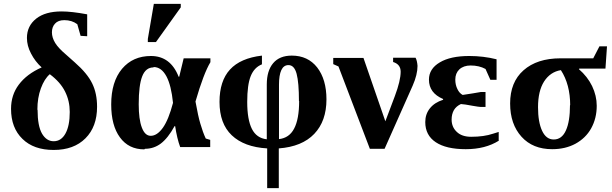

<svg xmlns="http://www.w3.org/2000/svg" viewBox="-20 -758 3157 991"><path d="M430 -571 396 -573 379 -633Q351 -654 312 -654Q280 -654 264 -636Q248 -619 248 -591Q248 -564 265 -536Q281 -510 321 -476L366 -436Q431 -379 456 -327Q481 -276 481 -207Q481 -104 421 -44Q361 16 257 16Q154 16 96 -41Q37 -98 37 -196Q37 -268 77 -321Q118 -376 195 -410Q161 -441 140 -482Q119 -522 119 -562Q119 -624 167 -662Q214 -699 298 -699Q350 -699 430 -684ZM173 -193 174 -190Q174 -108 197 -68Q220 -29 257 -29Q296 -29 318 -69Q340 -109 340 -180Q340 -237 316 -285Q292 -334 237 -375Q209 -351 191 -302Q173 -253 173 -193Z M728 10 725 13Q644 13 599 -49Q554 -110 554 -219Q554 -336 610 -403Q666 -469 759 -469Q860 -469 902 -362H905L928 -457H1066V-437Q1031 -379 989 -234Q1003 -156 1014 -120Q1027 -75 1042 -43L1065 -36V1H910Q894 -42 884 -107H881Q847 -45 810 -17Q774 10 728 10ZM773 -412 772 -410Q732 -410 714 -364Q696 -318 696 -220Q696 -142 712 -100Q728 -57 758 -57Q791 -57 821 -99Q850 -140 873 -227Q864 -317 839 -364Q813 -412 773 -412ZM743 -541V-557L774 -738H913V-720L785 -541Z M1419 213H1359V8Q1240 1 1176 -60Q1113 -120 1113 -232Q1113 -340 1167 -399Q1221 -458 1332 -471V-426Q1292 -410 1274 -365Q1256 -320 1256 -232Q1256 -141 1280 -93Q1304 -45 1357 -39V-322Q1357 -393 1390 -432Q1423 -471 1486 -471Q1569 -471 1617 -410Q1665 -348 1665 -245Q1665 -133 1602 -67Q1539 -1 1419 8ZM1524 -237 1523 -236Q1523 -332 1511 -377Q1499 -422 1469 -422Q1444 -422 1432 -396Q1420 -370 1420 -321V-40Q1473 -46 1498 -94Q1524 -143 1524 -237Z M1889 10 1727 -415 1700 -427V-459H1856L1969 -132L2018 -262Q2048 -342 2048 -388Q2048 -426 2009 -438V-460H2125Q2133 -445 2135 -418Q2135 -373 2110 -316L1965 10Z M2554 -34 2555 -32Q2485 12 2384 12Q2283 12 2229 -24Q2175 -60 2175 -128Q2175 -169 2199 -199Q2223 -229 2267 -243V-247Q2194 -278 2194 -347Q2194 -403 2250 -436Q2305 -469 2402 -469Q2475 -469 2543 -452V-346H2511L2486 -402Q2453 -420 2409 -420Q2373 -420 2351 -400Q2330 -380 2330 -347Q2330 -320 2341 -298Q2351 -277 2368 -268L2420 -276Q2460 -283 2461 -283H2486V-206H2461Q2453 -206 2419 -212Q2377 -220 2359 -221Q2335 -210 2323 -190Q2311 -169 2311 -141Q2311 -102 2338 -77Q2364 -52 2412 -52Q2478 -52 2525 -68L2554 -77Z M2922 -216 2923 -214Q2923 -322 2875 -396Q2820 -387 2788 -337Q2757 -288 2757 -205Q2757 -128 2778 -83Q2799 -38 2838 -38Q2880 -38 2901 -85Q2922 -131 2922 -216ZM2970 -404 2968 -401Q3012 -363 3036 -314Q3060 -264 3060 -212Q3060 -147 3031 -95Q3003 -45 2950 -16Q2898 12 2830 12Q2730 12 2672 -52Q2613 -117 2613 -224Q2613 -334 2682 -395Q2752 -457 2873 -457H3042L3074 -519H3113L3105 -404Z"/></svg>

Font: Libra Serif Modern
Style: Bold
Weight: 700
Designer: Stefan Peev, Context Ltd
Foundry: Ascender Corporation
Version: Version 1.000